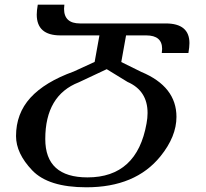

<svg xmlns="http://www.w3.org/2000/svg" viewBox="-20 -794 882 824"><path d="M355.5 -32.7Q567.9 -32.7 608.9 -264.2Q613.3 -287.6 613.3 -309.1Q613.3 -404.8 527.3 -442.4L438 -497.1L318.4 -440.9Q174.3 -384.8 174.3 -197.3Q174.3 -32.7 355.5 -32.7ZM350.6 9.8Q187.5 9.8 118.2 -63Q48.8 -135.7 48.8 -210Q48.8 -306.6 110.6 -374.5Q172.4 -442.4 296.9 -487.3L386.2 -528.3L406.7 -642.1H239.3Q137.7 -642.1 137.7 -731.4Q137.7 -748 142.1 -773.9H256.3L254.9 -756.3Q254.9 -693.4 323.2 -693.4H691.4Q793 -693.4 793 -608.9Q793 -592.3 788.6 -566.4H674.3L675.8 -584Q675.8 -642.1 607.4 -642.1H521L500.5 -527.8L586.4 -485.4Q737.3 -422.4 737.3 -292.5Q737.3 -208 668.5 -123Q561 9.8 350.6 9.8Z"/></svg>

Font: Kelvinch
Style: Bold Italic
Weight: 700
Italic angle: -10°
Designer: Paul James Miller
Foundry: High-Logic / Made with FontCreator
Version: Version 3.30 September 23, 2016